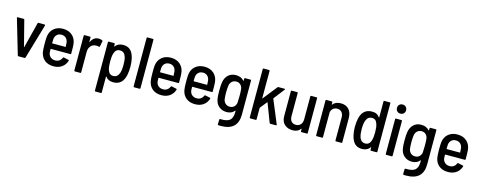

<svg xmlns="http://www.w3.org/2000/svg" viewBox="-34 -1559 6506 2603"><g transform="rotate(15 3219.5 -257.5)"><path d="M23 -501Q23 -509 33 -509H116Q126 -509 127 -500L219 -141Q220 -139 221 -139Q222 -139 223 -141L314 -500Q316 -509 325 -509L410 -508Q415 -508 417.5 -505Q420 -502 419 -497L276 -8Q273 0 265 0H179Q171 0 168 -8L24 -498Z M766 -137Q769 -146 778 -144L846 -129Q856 -126 853 -117Q834 -58 787 -25Q740 8 672 8Q595 8 546.5 -31Q498 -70 485 -138Q478 -178 478 -250V-282Q478 -330 482 -362Q491 -432 541.5 -474.5Q592 -517 668 -517Q751 -517 801.5 -470Q852 -423 858 -346Q861 -312 861 -221Q861 -211 851 -211H578Q574 -211 574 -207Q574 -186 576 -158Q581 -121 607 -98Q633 -75 673 -75Q707 -75 730.5 -91.5Q754 -108 766 -137ZM576 -351Q574 -315 574 -292Q574 -288 578 -288H761Q765 -288 765 -292Q763 -332 761 -350Q756 -387 731.5 -410.5Q707 -434 669 -434Q630 -434 605.5 -411.5Q581 -389 576 -351Z M1221 -502Q1228 -499 1226 -490L1211 -414Q1210 -405 1199 -408Q1184 -413 1166 -413Q1153 -413 1147 -412Q1108 -409 1082.5 -376.5Q1057 -344 1057 -299V-10Q1057 0 1047 0H971Q961 0 961 -10V-499Q961 -509 971 -509H1047Q1057 -509 1057 -499V-437Q1057 -434 1058.5 -433.5Q1060 -433 1061 -436Q1097 -514 1170 -514Q1200 -514 1221 -502Z M1682 -256Q1682 -192 1672 -142Q1642 8 1510 8Q1436 8 1402 -43Q1401 -46 1399 -45.5Q1397 -45 1397 -42V181Q1397 191 1387 191H1311Q1301 191 1301 181V-499Q1301 -509 1311 -509H1387Q1397 -509 1397 -499V-467Q1397 -465 1398.5 -464Q1400 -463 1402 -465Q1439 -517 1514 -517Q1577 -517 1615 -481Q1653 -445 1670 -370Q1682 -318 1682 -256ZM1585 -254Q1585 -325 1573 -365Q1562 -399 1542 -416.5Q1522 -434 1489 -434Q1458 -434 1439 -416.5Q1420 -399 1410 -366Q1398 -326 1398 -254Q1398 -180 1411 -140Q1421 -108 1439.5 -91.5Q1458 -75 1488 -75Q1546 -75 1570 -138Q1585 -180 1585 -254Z M1803 -700H1879Q1889 -700 1889 -690V-10Q1889 0 1879 0H1803Q1793 0 1793 -10V-690Q1793 -700 1803 -700Z M2280 -137Q2283 -146 2292 -144L2360 -129Q2370 -126 2367 -117Q2348 -58 2301 -25Q2254 8 2186 8Q2109 8 2060.5 -31Q2012 -70 1999 -138Q1992 -178 1992 -250V-282Q1992 -330 1996 -362Q2005 -432 2055.5 -474.5Q2106 -517 2182 -517Q2265 -517 2315.5 -470Q2366 -423 2372 -346Q2375 -312 2375 -221Q2375 -211 2365 -211H2092Q2088 -211 2088 -207Q2088 -186 2090 -158Q2095 -121 2121 -98Q2147 -75 2187 -75Q2221 -75 2244.5 -91.5Q2268 -108 2280 -137ZM2090 -351Q2088 -315 2088 -292Q2088 -288 2092 -288H2275Q2279 -288 2279 -292Q2277 -332 2275 -350Q2270 -387 2245.5 -410.5Q2221 -434 2183 -434Q2144 -434 2119.5 -411.5Q2095 -389 2090 -351Z M2752 -137Q2755 -146 2764 -144L2832 -129Q2842 -126 2839 -117Q2820 -58 2773 -25Q2726 8 2658 8Q2581 8 2532.5 -31Q2484 -70 2471 -138Q2464 -178 2464 -250V-282Q2464 -330 2468 -362Q2477 -432 2527.5 -474.5Q2578 -517 2654 -517Q2737 -517 2787.5 -470Q2838 -423 2844 -346Q2847 -312 2847 -221Q2847 -211 2837 -211H2564Q2560 -211 2560 -207Q2560 -186 2562 -158Q2567 -121 2593 -98Q2619 -75 2659 -75Q2693 -75 2716.5 -91.5Q2740 -108 2752 -137ZM2562 -351Q2560 -315 2560 -292Q2560 -288 2564 -288H2747Q2751 -288 2751 -292Q2749 -332 2747 -350Q2742 -387 2717.5 -410.5Q2693 -434 2655 -434Q2616 -434 2591.5 -411.5Q2567 -389 2562 -351Z M3224 -509H3300Q3310 -509 3310 -499V-20Q3310 202 3072 202Q3050 202 3039 201Q3029 200 3029 190L3031 123Q3031 118 3034 115.5Q3037 113 3041 114Q3136 118 3175 85Q3214 52 3214 -27V-47Q3214 -49 3212.5 -50Q3211 -51 3209 -49Q3169 0 3099 0Q3034 0 2989.5 -38.5Q2945 -77 2935 -146Q2929 -178 2929 -255Q2929 -338 2936 -371Q2946 -438 2988 -477.5Q3030 -517 3095 -517Q3169 -517 3209 -469Q3211 -467 3212.5 -468Q3214 -469 3214 -471V-499Q3214 -509 3224 -509ZM3214 -256Q3214 -316 3210 -351Q3206 -387 3182.5 -410.5Q3159 -434 3122 -434Q3085 -434 3060.5 -410.5Q3036 -387 3031 -351Q3025 -312 3025 -256Q3025 -204 3030 -164Q3035 -127 3060 -104Q3085 -81 3122 -81Q3159 -81 3183 -104Q3207 -127 3211 -163Q3214 -202 3214 -256Z M3433 -700H3509Q3519 -700 3519 -690V-308Q3519 -306 3521 -305Q3523 -304 3524 -306L3680 -503Q3685 -509 3693 -509H3777Q3783 -509 3785 -505Q3787 -501 3783 -497L3666 -346Q3664 -342 3665 -340L3801 -12L3802 -8Q3802 0 3793 0H3714Q3706 0 3703 -8L3603 -270Q3601 -276 3598 -271L3521 -175Q3519 -171 3519 -170V-10Q3519 0 3509 0H3433Q3423 0 3423 -10V-690Q3423 -700 3433 -700Z M4152 -509H4227Q4237 -509 4237 -499V-10Q4237 0 4227 0H4152Q4142 0 4142 -10V-42Q4142 -44 4140.5 -45Q4139 -46 4137 -44Q4102 7 4027 7Q3959 7 3914 -33Q3869 -73 3869 -149V-499Q3869 -509 3879 -509H3955Q3965 -509 3965 -499V-175Q3965 -128 3987.5 -102Q4010 -76 4051 -76Q4093 -76 4117.5 -103.5Q4142 -131 4142 -178V-499Q4142 -509 4152 -509Z M4722 -347V-10Q4722 0 4712 0H4636Q4626 0 4626 -10V-333Q4626 -379 4602.5 -406Q4579 -433 4539 -433Q4505 -433 4481.5 -413Q4458 -393 4451 -358V-354V-10Q4451 0 4441 0H4365Q4355 0 4355 -10V-499Q4355 -509 4365 -509H4441Q4451 -509 4451 -499V-470Q4451 -468 4452.5 -467Q4454 -466 4456 -468Q4494 -516 4568 -516Q4641 -516 4681.5 -471Q4722 -426 4722 -347Z M5128 -700H5204Q5214 -700 5214 -690V-10Q5214 0 5204 0H5128Q5118 0 5118 -10V-43Q5118 -45 5116 -46Q5114 -47 5113 -45Q5075 8 5000 8Q4938 8 4900 -28Q4862 -64 4845 -139Q4832 -190 4832 -253Q4832 -317 4842 -367Q4872 -517 5005 -517Q5044 -517 5070 -504Q5096 -491 5113 -465Q5115 -463 5116.5 -463Q5118 -463 5118 -466V-690Q5118 -700 5128 -700ZM5117 -255Q5117 -330 5103 -369Q5094 -401 5075.5 -417.5Q5057 -434 5027 -434Q4968 -434 4945 -371Q4929 -326 4929 -255Q4929 -187 4942 -144Q4963 -75 5026 -75Q5084 -75 5104 -142Q5117 -182 5117 -255Z M5317 -653Q5317 -682 5335 -699.5Q5353 -717 5381 -717Q5409 -717 5427 -699Q5445 -681 5445 -653Q5445 -625 5427 -607Q5409 -589 5381 -589Q5353 -589 5335 -607Q5317 -625 5317 -653ZM5342 -509H5418Q5428 -509 5428 -499V-10Q5428 0 5418 0H5342Q5332 0 5332 -10V-499Q5332 -509 5342 -509Z M5825 -509H5901Q5911 -509 5911 -499V-20Q5911 202 5673 202Q5651 202 5640 201Q5630 200 5630 190L5632 123Q5632 118 5635 115.5Q5638 113 5642 114Q5737 118 5776 85Q5815 52 5815 -27V-47Q5815 -49 5813.5 -50Q5812 -51 5810 -49Q5770 0 5700 0Q5635 0 5590.5 -38.5Q5546 -77 5536 -146Q5530 -178 5530 -255Q5530 -338 5537 -371Q5547 -438 5589 -477.5Q5631 -517 5696 -517Q5770 -517 5810 -469Q5812 -467 5813.5 -468Q5815 -469 5815 -471V-499Q5815 -509 5825 -509ZM5815 -256Q5815 -316 5811 -351Q5807 -387 5783.5 -410.5Q5760 -434 5723 -434Q5686 -434 5661.5 -410.5Q5637 -387 5632 -351Q5626 -312 5626 -256Q5626 -204 5631 -164Q5636 -127 5661 -104Q5686 -81 5723 -81Q5760 -81 5784 -104Q5808 -127 5812 -163Q5815 -202 5815 -256Z M6302 -137Q6305 -146 6314 -144L6382 -129Q6392 -126 6389 -117Q6370 -58 6323 -25Q6276 8 6208 8Q6131 8 6082.5 -31Q6034 -70 6021 -138Q6014 -178 6014 -250V-282Q6014 -330 6018 -362Q6027 -432 6077.5 -474.5Q6128 -517 6204 -517Q6287 -517 6337.5 -470Q6388 -423 6394 -346Q6397 -312 6397 -221Q6397 -211 6387 -211H6114Q6110 -211 6110 -207Q6110 -186 6112 -158Q6117 -121 6143 -98Q6169 -75 6209 -75Q6243 -75 6266.5 -91.5Q6290 -108 6302 -137ZM6112 -351Q6110 -315 6110 -292Q6110 -288 6114 -288H6297Q6301 -288 6301 -292Q6299 -332 6297 -350Q6292 -387 6267.5 -410.5Q6243 -434 6205 -434Q6166 -434 6141.5 -411.5Q6117 -389 6112 -351Z"/></g></svg>

Font: Barlow Semi Condensed Medium
Style: Regular
Weight: 500
Width: 4
Designer: Jeremy Tribby
Foundry: Tribby Type
Version: Version 1.422; ttfautohint (v1.8)